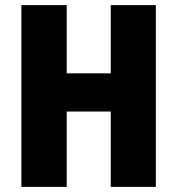

<svg xmlns="http://www.w3.org/2000/svg" viewBox="-20 -734 696 754"><path d="M592 0V-714H415V-446H242V-714H64V0H242V-296H415V0Z"/></svg>

Font: Noto Sans Armenian Condensed Black
Style: Regular
Weight: 900
Width: 3
Designer: Monotype Design Team
Foundry: Monotype Imaging Inc.
Version: Version 2.008